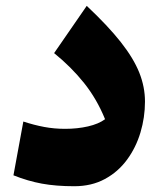

<svg xmlns="http://www.w3.org/2000/svg" viewBox="-20 -625 550 655"><path d="M474.6 -278.3Q474.6 -224.6 459.2 -173.1Q443.8 -121.6 413.3 -80.1Q382.8 -38.6 337.6 -14.2Q292.5 10.3 233.4 10.3Q170.9 10.3 123 1.5Q75.2 -7.3 25.9 -26.9L59.6 -210.4Q96.7 -198.2 130.9 -191.9Q165 -185.5 202.1 -185.5Q244.1 -185.5 280.3 -193.8Q316.4 -202.1 338.4 -218.3Q310.5 -287.1 266.8 -341.8Q223.1 -396.5 164.6 -443.8L275.9 -605Q348.6 -536.6 392.1 -481.4Q435.5 -426.3 455.1 -377.4Q474.6 -328.6 474.6 -278.3Z"/></svg>

Font: Pinar DS1 ExtraBold
Style: Regular
Weight: 800
Designer: Amin Abedi
Version: Version 3.000